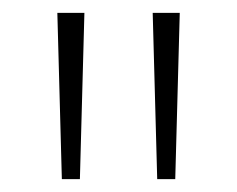

<svg xmlns="http://www.w3.org/2000/svg" viewBox="-20 -734 368 298"><path d="M111 -714 104 -456H76L69 -714ZM259 -714 252 -456H224L217 -714Z"/></svg>

Font: Noto Sans Georgian SemiCondensed ExtraLight
Style: Regular
Weight: 200
Width: 4
Designer: Monotype Design Team, Akaki Razmadze
Foundry: Google LLC
Version: Version 2.005; ttfautohint (v1.8.4.7-5d5b)